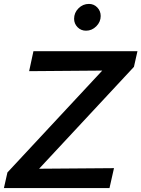

<svg xmlns="http://www.w3.org/2000/svg" viewBox="-42 -962 723 982"><path d="M-22 0 -4 -80 481 -601 107 -598 129 -700H661L643 -620L158 -99L541 -102L518 0ZM398 -805Q372 -805 354.5 -823Q337 -841 337 -866Q337 -897 359.5 -919.5Q382 -942 413 -942Q438 -942 455.5 -924Q473 -906 473 -880Q473 -850 450.5 -827.5Q428 -805 398 -805Z"/></svg>

Font: Red Hat Text Medium
Style: Italic
Weight: 500
Italic angle: -12°
Designer: Pentagram, MCKL
Foundry: Pentagram, MCKL
Version: Version 1.023; ttfautohint (v1.8.3)